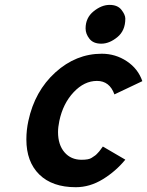

<svg xmlns="http://www.w3.org/2000/svg" viewBox="-20 -759 608 793"><path d="M452.6 -369.1Q432.6 -424.8 380.4 -424.8Q328.1 -424.8 284.2 -378.2Q240.2 -331.5 225.1 -259.8Q219.7 -233.9 219.7 -213.4Q219.7 -161.1 246.3 -130.1Q272.9 -99.1 316.9 -99.1Q346.7 -99.1 358.2 -106.9Q369.6 -114.7 372.8 -116.7Q376 -118.7 382.3 -125.5Q388.7 -132.3 390.1 -134Q391.6 -135.7 397.7 -144.3Q403.8 -152.8 404.8 -153.8L497.6 -99.6Q458.5 -51.8 404.8 -18.8Q351.1 14.2 293 14.2Q195.8 14.2 142.3 -38.3Q88.9 -90.8 88.9 -183.1Q88.9 -221.7 97.2 -259.8Q123.5 -382.8 208.7 -460Q293.9 -537.1 400.4 -537.1Q457 -537.1 503.7 -506.1Q550.3 -475.1 567.9 -423.8ZM333.5 -641.6Q333.5 -685.5 366.5 -712.2Q399.4 -738.8 432.6 -738.8Q465.8 -738.8 481.7 -718.3Q497.6 -697.8 497.6 -682.1Q497.6 -632.3 464.6 -605.5Q431.6 -578.6 398.4 -578.6Q365.2 -578.6 349.4 -598.9Q333.5 -619.1 333.5 -641.6Z"/></svg>

Font: Tuffy
Style: BoldItalic
Weight: 700
Italic angle: -12°
Designer: Thatcher Ulrich, Karoly Barta, Michael Everson
Version: Version 001.271